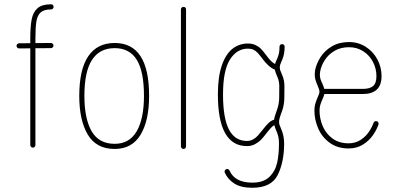

<svg xmlns="http://www.w3.org/2000/svg" viewBox="-20 -702 1883 913"><path d="M136.2 0Q131.3 0 127.7 -3.7Q124 -7.3 124 -12.2V-472.2L70.8 -471.7Q65.9 -471.7 62.3 -475.3Q58.6 -479 58.6 -483.9Q58.6 -488.8 62.3 -492.4Q65.9 -496.1 70.8 -496.1L124 -496.6V-518.1Q124 -577.1 130.9 -611.1Q137.7 -645 158.9 -663.3Q180.2 -681.6 222.7 -681.6Q228 -681.6 231.4 -678.2Q234.9 -674.8 234.9 -669.4Q234.9 -664.6 231.4 -660.9Q228 -657.2 222.7 -657.2Q189.9 -657.2 174.1 -643.6Q158.2 -629.9 153.3 -601.6Q148.4 -573.2 148.4 -518.1V-497.1L222.2 -497.6Q227.1 -497.6 230.7 -493.9Q234.4 -490.2 234.4 -485.4Q234.4 -480.5 230.7 -476.8Q227.1 -473.1 222.2 -473.1L148.4 -472.7V-12.2Q148.4 -7.3 145 -3.7Q141.6 0 136.2 0Z M664.6 -246.1Q664.6 -362.8 630.1 -418Q595.7 -473.1 525.4 -473.1Q453.6 -473.1 417.5 -417.2Q381.3 -361.3 381.3 -246.1Q381.3 -137.7 415.8 -77.9Q450.2 -18.1 525.4 -18.1Q595.2 -18.1 629.9 -77.6Q664.6 -137.2 664.6 -246.1ZM356.9 -246.1Q356.9 -371.6 399.7 -434.6Q442.4 -497.6 525.4 -497.6Q606.9 -497.6 647.9 -435.3Q689 -373 689 -246.1Q689 -127.9 648.2 -60.8Q607.4 6.3 525.4 6.3Q438 6.3 397.5 -61.8Q356.9 -129.9 356.9 -246.1Z M852.5 6.3Q847.7 6.3 844 2.7Q840.3 -1 840.3 -5.9V-657.2Q840.3 -662.6 844 -666Q847.7 -669.4 852.5 -669.4Q857.9 -669.4 861.3 -666Q864.7 -662.6 864.7 -657.2V-5.9Q864.7 -1 861.3 2.7Q857.9 6.3 852.5 6.3Z M1047.9 113.8Q1047.9 108.9 1051.5 105.2Q1055.2 101.6 1060.1 101.6Q1063.5 101.6 1066.7 103.5Q1069.8 105.5 1071.3 108.9Q1096.7 166.5 1179.7 166.5Q1232.9 166.5 1261 139.2Q1289.1 111.8 1297.9 71.8Q1306.6 31.7 1306.6 -19.5Q1306.6 -38.6 1303.7 -51.3Q1300.8 -64 1295.4 -76.7Q1292.5 -84 1289.3 -91.8Q1286.1 -99.6 1284.7 -106.9Q1276.9 -103 1268.6 -94.2Q1260.3 -85.4 1249 -70.8Q1233.9 -50.8 1221.9 -38.3Q1210 -25.9 1192.9 -16.6Q1175.8 -7.3 1154.3 -7.3Q1016.1 -7.3 1016.1 -253.4Q1016.1 -336.9 1034.9 -391.1Q1053.7 -445.3 1085.7 -470.2Q1117.7 -495.1 1158.7 -495.1Q1179.7 -495.1 1195.1 -487.8Q1210.4 -480.5 1220.7 -470Q1231 -459.5 1244.1 -441.9L1251.5 -432.1Q1260.7 -419.9 1268.8 -411.9Q1276.9 -403.8 1288.1 -397.5Q1289.6 -406.2 1296.4 -419.4L1300.3 -428.7Q1304.7 -439.5 1306.9 -451.2Q1309.1 -462.9 1309.1 -480Q1309.1 -485.4 1312.7 -488.8Q1316.4 -492.2 1321.3 -492.2Q1326.7 -492.2 1330.1 -488.8Q1333.5 -485.4 1333.5 -480Q1333.5 -446.3 1322.8 -419.9L1318.4 -409.7Q1314 -399.4 1312.3 -394Q1310.5 -388.7 1310.5 -381.8Q1310.5 -373.5 1312.3 -368.9Q1314 -364.3 1321.8 -345.2Q1332.5 -321.3 1332.5 -292.5L1332 -237.3Q1332 -205.1 1321.3 -173.8Q1318.4 -166 1315.4 -158.2Q1312 -148.9 1309.6 -139.9Q1307.1 -130.9 1307.1 -123Q1307.1 -114.7 1308.8 -109.6Q1310.5 -104.5 1317.9 -86.4Q1331.1 -56.2 1331.1 -19.5Q1331.1 68.4 1300.8 129.6Q1270.5 190.9 1179.7 190.9Q1126 190.9 1094.5 170.9Q1063 150.9 1048.8 118.7Q1047.9 116.7 1047.9 113.8ZM1154.3 -31.7Q1169.9 -31.7 1182.9 -38.8Q1195.8 -45.9 1205.6 -56.6Q1215.3 -67.4 1229.5 -85.4Q1245.1 -105.5 1256.8 -116.9Q1268.6 -128.4 1283.2 -132.8Q1284.7 -145.5 1293.5 -168.9L1297.9 -181.6Q1307.6 -210 1307.6 -237.3L1308.1 -292.5Q1308.1 -315.4 1299.3 -335.4Q1295.4 -344.2 1292 -353.3Q1288.6 -362.3 1287.1 -370.6Q1269.5 -378.4 1256.6 -390.4Q1243.7 -402.3 1231.9 -417.5Q1231 -418.5 1222.7 -429.7Q1211.4 -444.3 1203.6 -452.4Q1195.8 -460.4 1185.1 -465.6Q1174.3 -470.7 1158.7 -470.7Q1106 -470.7 1073.2 -418.5Q1040.5 -366.2 1040.5 -253.4Q1040.5 -140.1 1068.8 -85.9Q1097.2 -31.7 1154.3 -31.7Z M1768.1 -126Q1774.9 -126 1778.3 -120.6Q1781.7 -115.2 1779.8 -109.9Q1771 -84.5 1753.2 -58.8Q1735.4 -33.2 1706.1 -14.6Q1676.8 3.9 1637.7 3.9Q1584.5 3.9 1547.6 -23.2Q1510.7 -50.3 1492.9 -91.8Q1475.1 -133.3 1475.1 -176.3Q1475.1 -194.3 1479.2 -208.3Q1483.4 -222.2 1490.7 -239.7Q1494.1 -246.6 1496.6 -253.7Q1499 -260.7 1499 -265.6Q1499 -271.5 1496.8 -278.1Q1494.6 -284.7 1490.2 -294.9Q1483.9 -309.6 1480.2 -322Q1476.6 -334.5 1476.6 -349.1Q1476.6 -357.4 1478 -366.7Q1484.4 -399.4 1504.2 -430.4Q1523.9 -461.4 1558.3 -481.7Q1592.8 -502 1639.6 -502Q1684.1 -502 1719.5 -479.2Q1754.9 -456.5 1774.7 -419.2Q1794.4 -381.8 1794.4 -340.3Q1794.4 -254.9 1704.6 -254.9H1522.5Q1520 -244.1 1513.2 -229.5Q1506.3 -213.9 1502.9 -202.4Q1499.5 -190.9 1499.5 -176.3Q1499.5 -138.2 1514.6 -102.3Q1529.8 -66.4 1561 -43.5Q1592.3 -20.5 1637.7 -20.5Q1669.4 -20.5 1693.8 -36.1Q1718.3 -51.8 1733.4 -74Q1748.5 -96.2 1756.3 -117.7Q1759.3 -126 1768.1 -126ZM1501 -347.2Q1501 -335.9 1503.9 -326.4Q1506.8 -316.9 1512.7 -304.7Q1519.5 -290 1522 -279.3H1704.6Q1738.3 -279.3 1754.2 -292.7Q1770 -306.2 1770 -340.3Q1770 -376 1753.4 -407.7Q1736.8 -439.5 1707 -458.5Q1677.2 -477.5 1639.6 -477.5Q1600.1 -477.5 1570.8 -460.2Q1541.5 -442.9 1524.4 -416.3Q1507.3 -389.6 1502.4 -361.8Q1501 -354 1501 -347.2Z"/></svg>

Font: Velvelyne Light
Style: Regular
Weight: 200
Designer: Manon Van der Borght et Mariel Nils
Foundry: Velvetyne
Version: Version 1.070